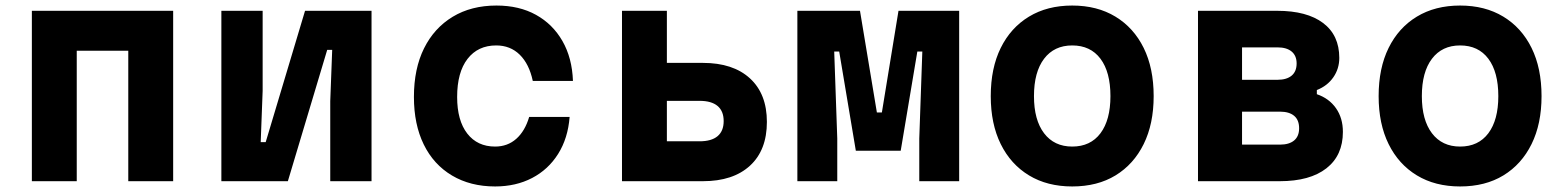

<svg xmlns="http://www.w3.org/2000/svg" viewBox="-20 -654 5640 693"><path d="M95 0V-615H605V0H443V-471H257V0Z M779 0V-615H928V-326L921 -141H939L1081 -615H1321V0H1172V-289L1179 -474H1161L1019 0Z M1767 19Q1678 19 1611.5 -20.5Q1545 -60 1509.5 -132.5Q1474 -205 1474 -304Q1474 -406 1510.5 -479.5Q1547 -553 1614 -593.5Q1681 -634 1772 -634Q1854 -634 1914.5 -600.5Q1975 -567 2010 -506Q2045 -445 2048 -362H1903Q1890 -423 1856 -456.5Q1822 -490 1771 -490Q1705 -490 1667.5 -441.5Q1630 -393 1630 -304Q1630 -219 1666.5 -172Q1703 -125 1767 -125Q1812 -125 1843.5 -153Q1875 -181 1890 -232H2036Q2030 -155 1994.5 -98.5Q1959 -42 1900.5 -11.5Q1842 19 1767 19Z M2225 0V-615H2387V-427H2517Q2626 -427 2687 -371Q2748 -315 2748 -214Q2748 -112 2687 -56Q2626 0 2517 0ZM2387 -144H2505Q2548 -144 2570 -162.5Q2592 -181 2592 -217Q2592 -253 2570 -271.5Q2548 -290 2505 -290H2387Z M2858 0V-615H3084L3145 -248H3163L3223 -615H3442V0H3298V-154L3309 -468H3291L3231 -110H3069L3009 -468H2991L3002 -154V0Z M3850 19Q3760 19 3694 -21Q3628 -61 3592 -134Q3556 -207 3556 -307Q3556 -408 3592 -481Q3628 -554 3694 -594Q3760 -634 3850 -634Q3940 -634 4006 -594Q4072 -554 4108 -481Q4144 -408 4144 -307Q4144 -207 4108 -134Q4072 -61 4006.5 -21Q3941 19 3850 19ZM3850 -125Q3916 -125 3952 -173Q3988 -221 3988 -307Q3988 -394 3952 -442Q3916 -490 3850 -490Q3785 -490 3748.5 -442Q3712 -394 3712 -307Q3712 -221 3748.5 -173Q3785 -125 3850 -125Z M4304 0V-615H4590Q4697 -615 4755.5 -571Q4814 -527 4814 -445Q4814 -406 4792.5 -375Q4771 -344 4733 -329V-314Q4777 -299 4802 -263.5Q4827 -228 4827 -178Q4827 -93 4767.5 -46.5Q4708 0 4599 0ZM4463 -132H4600Q4633 -132 4651 -147Q4669 -162 4669 -191Q4669 -221 4651 -236Q4633 -251 4600 -251H4463ZM4463 -366H4591Q4624 -366 4642 -381Q4660 -396 4660 -425Q4660 -453 4642 -468Q4624 -483 4591 -483H4463Z M5250 19Q5160 19 5094 -21Q5028 -61 4992 -134Q4956 -207 4956 -307Q4956 -408 4992 -481Q5028 -554 5094 -594Q5160 -634 5250 -634Q5340 -634 5406 -594Q5472 -554 5508 -481Q5544 -408 5544 -307Q5544 -207 5508 -134Q5472 -61 5406.5 -21Q5341 19 5250 19ZM5250 -125Q5316 -125 5352 -173Q5388 -221 5388 -307Q5388 -394 5352 -442Q5316 -490 5250 -490Q5185 -490 5148.5 -442Q5112 -394 5112 -307Q5112 -221 5148.5 -173Q5185 -125 5250 -125Z"/></svg>

Font: Martian Mono
Style: Bold
Weight: 700
Designer: Roman Shamin
Foundry: Evil Martians
Version: Version 1.000